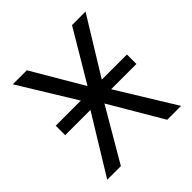

<svg xmlns="http://www.w3.org/2000/svg" viewBox="-190 -890 1050 1050"><g transform="rotate(-45 335.5 -365.0)"><path d="M64.5 -333V-406.2H258.8L58.6 -732.4H167L340.8 -436.5L516.6 -732.4H621.1L420.9 -406.2H615.2V-333H419.9L626 2H518.6L338.9 -303.7L160.2 2H54.7L259.8 -333Z"/></g></svg>

Font: Nasu
Style: Regular
Weight: 400
Designer: Ryoko NISHIZUKA (kana &amp; ideographs); Paul D. Hunt (Latin, Greek &amp; Cyrillic); Wenlong ZHANG (bopomofo); Sandoll C
Version: Version 2014.1215